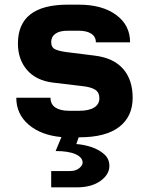

<svg xmlns="http://www.w3.org/2000/svg" viewBox="-20 -580 640 825"><path d="M200 225V155H280Q305 155 320 143Q335 131 335 119Q335 96 304.5 82.5Q274 69 219 69L244 9Q156 1 103 -44.5Q50 -90 50 -160H197Q197 -132 218 -118Q239 -104 277 -104H321Q362 -104 384.5 -118Q407 -132 407 -158Q407 -183 389 -194.5Q371 -206 334 -210L208 -225Q135 -234 96 -279.5Q57 -325 57 -393Q57 -560 271 -560H318Q419 -560 479 -516Q539 -472 539 -398H392Q392 -422 372.5 -435Q353 -448 318 -448H271Q236 -448 218 -435Q200 -422 200 -399Q200 -376 217.5 -368Q235 -360 267 -356L387 -341Q468 -331 509 -284Q550 -237 550 -160Q550 -79 492 -34.5Q434 10 321 10H318L308 39Q339 41 371.5 51.5Q404 62 427 82Q450 102 450 133Q450 170 411.5 197.5Q373 225 310 225Z"/></svg>

Font: JetBrains Mono NL ExtraBold
Style: Regular
Weight: 800
Designer: Philipp Nurullin, Konstantin Bulenkov
Foundry: JetBrains
Version: Version 2.304; ttfautohint (v1.8.4.7-5d5b)